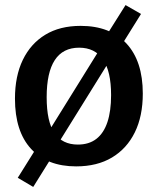

<svg xmlns="http://www.w3.org/2000/svg" viewBox="-20 -645 620 757"><path d="M475 -625 536 -590 455 -460 436 -444 198 -61 192 -38 111 92 50 56 132 -75 151 -93 392 -481 397 -501ZM298 -543Q414 -543 478.5 -473.5Q543 -404 543 -276Q543 -187 511.5 -123Q480 -59 421.5 -24Q363 11 280 11Q166 11 102.5 -58Q39 -127 39 -256Q39 -345 70 -409Q101 -473 158.5 -508Q216 -543 298 -543ZM292 -457Q228 -457 196 -408Q164 -359 164 -262Q164 -165 195 -120Q226 -75 287 -75Q331 -75 360 -97.5Q389 -120 403.5 -163.5Q418 -207 418 -270Q418 -364 386 -410.5Q354 -457 292 -457Z"/></svg>

Font: Bitter Thin SemiBold
Style: Regular
Weight: 600
Version: Version 2.002